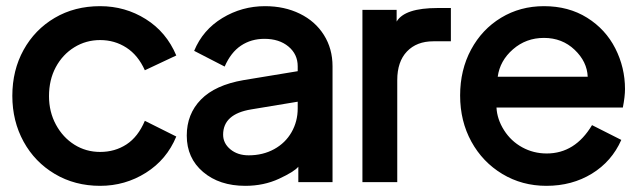

<svg xmlns="http://www.w3.org/2000/svg" viewBox="-20 -581 2087 623"><path d="M20 -270Q20 -353 56.5 -419Q93 -485 157.5 -523Q222 -561 305 -561Q386 -561 453 -519Q520 -477 552 -401L450 -353Q428 -402 390 -426.5Q352 -451 305 -451Q259 -451 221 -427.5Q183 -404 161 -363Q139 -322 139 -269Q139 -218 161.5 -176.5Q184 -135 221.5 -111.5Q259 -88 305 -88Q353 -88 390.5 -112.5Q428 -137 450 -189L552 -138Q521 -63 453.5 -20.5Q386 22 305 22Q223 22 158 -16.5Q93 -55 56.5 -121.5Q20 -188 20 -270Z M586 -141Q586 -211 632 -258Q678 -305 770 -321L946 -350V-366Q946 -405 916 -430Q886 -455 838 -455Q795 -455 762 -433Q729 -411 709 -365L610 -416Q638 -484 701.5 -522.5Q765 -561 840 -561Q903 -561 953 -536.5Q1003 -512 1031 -467.5Q1059 -423 1059 -366V10H948V-40Q935 -24 885.5 -1Q836 22 776 22Q692 22 639 -23Q586 -68 586 -141ZM787 -77Q833 -77 869.5 -97Q906 -117 926 -152Q946 -187 946 -229V-251L795 -226Q704 -211 704 -144Q704 -116 727.5 -96.5Q751 -77 787 -77Z M1156 -549H1267V-511Q1293 -555 1400 -555H1443V-447H1386Q1332 -447 1300.5 -414Q1269 -381 1269 -321V10H1156Z M1473 -271Q1473 -354 1508.5 -420Q1544 -486 1606 -523.5Q1668 -561 1745 -561Q1825 -561 1885 -523.5Q1945 -486 1976.5 -424Q2008 -362 2008 -292Q2008 -268 2001 -232H1591Q1593 -194 1615.5 -158.5Q1638 -123 1674.5 -103Q1711 -83 1754 -83Q1846 -83 1901 -175L1996 -127Q1965 -57 1900.5 -17.5Q1836 22 1753 22Q1674 22 1610 -16.5Q1546 -55 1509.5 -121.5Q1473 -188 1473 -271ZM1887 -332Q1885 -381 1844.5 -419.5Q1804 -458 1745 -458Q1687 -458 1644.5 -421Q1602 -384 1595 -332Z"/></svg>

Font: BLUETTI 2.0 Medium
Style: Italic
Weight: 500
Designer: Stijn de Vries
Foundry: tokotype
Version: Version 2.005;October 31, 2023;FontCreator 14.0.0.2814 64-bi